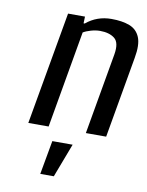

<svg xmlns="http://www.w3.org/2000/svg" viewBox="-82 -569 642 838"><g transform="rotate(10 239.0 -150.0)"><path d="M65 0 153 -500H228L227 -470H232Q280 -510 344 -510Q392 -510 424.5 -497.5Q457 -485 470.5 -452.5Q484 -420 473 -360L410 0H320L383 -360Q392 -413 368.5 -431.5Q345 -450 304 -450Q285 -450 264 -444Q243 -438 230 -430L155 0ZM155 210 182 60H272L215 210Z"/></g></svg>

Font: Cuprum
Style: Italic
Weight: 400
Italic angle: -10°
Designer: Jovanny Lemonad
Foundry: Jovanny Lemonad
Version: Version 3.000